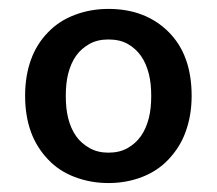

<svg xmlns="http://www.w3.org/2000/svg" viewBox="-20 -722 484 429"><path d="M222.2 -702.1Q305.2 -702.1 356.9 -650.4Q408.2 -599.1 408.2 -507.8Q408.2 -463.9 394.5 -426.8Q382.3 -393.1 356.4 -365.7Q332.5 -340.3 297.9 -326.7Q262.7 -313 222.2 -313Q182.1 -313 146.5 -326.7Q111.8 -339.8 87.4 -365.7Q61.5 -393.1 49.3 -426.8Q36.1 -462.9 36.1 -507.8Q36.1 -552.7 49.3 -588.9Q62 -624 87.4 -649.9Q111.8 -675.3 146.5 -688.5Q182.1 -702.1 222.2 -702.1ZM222.2 -380.9Q247.1 -380.9 265.1 -391.1Q283.2 -401.4 294.9 -418Q306.6 -434.6 312.5 -458Q317.9 -479 317.9 -507.8Q317.9 -536.1 312.5 -557.1Q306.6 -580.6 294.9 -597.2Q283.2 -613.8 265.1 -624Q247.6 -633.8 222.2 -633.8Q197.8 -633.8 180.2 -624Q161.1 -613.3 149.9 -597.2Q138.2 -580.6 132.3 -557.1Q127 -536.1 127 -507.8Q127 -479 132.3 -458Q138.2 -434.6 149.9 -418Q161.1 -401.9 180.2 -391.1Q198.2 -380.9 222.2 -380.9Z"/></svg>

Font: Post Grotesk Medium
Style: Medium
Weight: 500
Version: Version 1.0